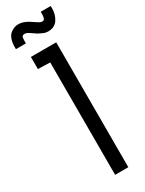

<svg xmlns="http://www.w3.org/2000/svg" viewBox="-252 -900 706 932"><g transform="rotate(-30 101.5 -434.0)"><path d="M171 -866V-851Q171 -841 168 -831Q165 -821 154 -821Q146 -821 135 -828Q124 -835 121 -837Q111 -844 101.5 -850Q92 -856 82 -860Q65 -868 45.5 -868Q26 -868 11 -858Q-3 -851 -10.5 -838.5Q-18 -826 -21 -812Q-24 -798 -24 -784V-769H32V-784Q32 -791 33 -799.5Q34 -808 41 -811Q48 -814 56.5 -811.5Q65 -809 72 -804Q79 -800 88.5 -793Q98 -786 105 -782Q117 -776 129 -770.5Q141 -765 155 -765Q192 -765 209.5 -791.5Q227 -818 227 -851V-866ZM20 -632 88 -630V0H162V-700H20Z"/></g></svg>

Font: Advent Pro Medium
Style: Regular
Weight: 500
Designer: VivaRado, Andreas Kalpakidis
Foundry: VivaRado, Andreas Kalpakidis
Version: Version 3.000